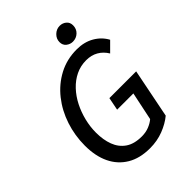

<svg xmlns="http://www.w3.org/2000/svg" viewBox="-238 -942 1070 1070"><g transform="rotate(-45 297.0 -407.5)"><path d="M304 12Q224 12 169 -21Q114 -54 85.5 -113.5Q57 -173 57 -255Q57 -335 81.5 -409Q106 -483 152 -541Q198 -599 262 -633Q326 -667 404 -667Q463 -667 507 -641.5Q551 -616 574 -573L520 -519Q500 -552 469.5 -569.5Q439 -587 399 -587Q354 -587 316 -568.5Q278 -550 247.5 -517.5Q217 -485 196 -443.5Q175 -402 163.5 -355.5Q152 -309 152 -263Q152 -206 168.5 -162Q185 -118 221.5 -92.5Q258 -67 318 -67Q350 -67 376 -77.5Q402 -88 419 -103L454 -270H326L341 -346H552L494 -55Q459 -26 410 -7Q361 12 304 12ZM420 -712Q399 -712 382 -725.5Q365 -739 365 -763Q365 -789 384.5 -808Q404 -827 430 -827Q452 -827 468.5 -813.5Q485 -800 485 -776Q485 -748 466 -730Q447 -712 420 -712Z"/></g></svg>

Font: Source Sans 3 ExtraLight Medium
Style: Italic
Weight: 500
Italic angle: -11°
Version: Version 3.052;hotconv 1.1.0;makeotfexe 2.6.0